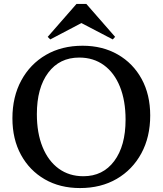

<svg xmlns="http://www.w3.org/2000/svg" viewBox="-20 -938 825 974"><path d="M386 16Q284 16 207 -28.5Q130 -73 86.5 -152.5Q43 -232 43 -338Q43 -447 88 -530Q133 -613 213 -659.5Q293 -706 399 -706Q500 -706 577.5 -661.5Q655 -617 698.5 -537.5Q742 -458 742 -352Q742 -243 697 -160Q652 -77 572 -30.5Q492 16 386 16ZM403 -44Q502 -44 559.5 -121Q617 -198 617 -331Q617 -427 588.5 -498Q560 -569 507 -607.5Q454 -646 382 -646Q282 -646 224.5 -569Q167 -492 167 -359Q167 -263 196 -192Q225 -121 278 -82.5Q331 -44 403 -44ZM235 -738 222 -751 368 -918H418L564 -751L552 -738L393 -821Z"/></svg>

Font: Platypi
Style: Regular
Weight: 400
Designer: David Sargent
Foundry: Bolt Cutter Type
Version: Version 1.200; ttfautohint (v1.8.4.7-5d5b)